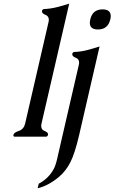

<svg xmlns="http://www.w3.org/2000/svg" viewBox="-20 -734 615 1031"><path d="M404.3 -5.9Q381.8 90.3 357.9 137.2Q334.5 184.1 294.9 217.3Q238.8 263.7 182.1 276.9L188 252.4Q240.7 224.6 268.1 174.3Q278.8 154.3 287.1 118.2Q295.4 82 314.9 -2.9L402.8 -383.8Q404.8 -391.1 404.8 -397.5Q404.8 -417 387.7 -423.3Q367.7 -431.2 368.2 -441.9Q368.2 -443.4 368.2 -444.8Q370.6 -455.1 380.9 -455.1Q413.6 -456.1 447.3 -464.8Q480.5 -473.6 514.6 -484.4ZM530.8 -683.6Q574.2 -683.6 574.7 -647.9Q574.7 -639.6 572.3 -629.9Q559.6 -575.7 505.9 -575.7Q462.4 -575.7 462.4 -611.3Q462.4 -619.6 464.8 -629.9Q477.1 -683.6 530.8 -683.6ZM203.1 -71.3Q201.2 -63.5 201.2 -57.6Q201.2 -38.1 218.3 -31.2Q238.3 -23.4 237.8 -13.2Q237.8 -11.7 237.8 -10.3Q235.4 0 225.6 0H60.1Q51.8 0 51.8 -6.8Q51.8 -8.3 52.2 -10.3Q55.2 -22.5 81.5 -31.2Q107.9 -40 115.2 -71.3L240.2 -613.8Q242.2 -621.6 242.2 -627.4Q242.2 -647 225.1 -653.8Q205.1 -661.6 205.6 -672.4Q205.6 -673.8 205.6 -675.3Q208 -685.5 218.3 -685.5Q251.5 -687 284.7 -695.3Q317.9 -703.6 351.6 -714.4Z"/></svg>

Font: Caudex
Style: Italic
Weight: 400
Italic angle: -13°
Version: Version 1.04